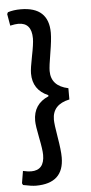

<svg xmlns="http://www.w3.org/2000/svg" viewBox="-55 -689 401 849"><g transform="rotate(-5 145.5 -264.5)"><path d="M70 127Q51 127 13 119L9 111L18 57Q41 62 54 62Q113 62 113 -6Q113 -29 102 -83.5Q91 -138 91 -159Q91 -233 159 -262V-267Q91 -296 91 -369Q91 -391 102 -445Q113 -499 113 -523Q113 -593 54 -593Q41 -593 18 -588L9 -640L13 -648Q38 -656 70 -656Q194 -656 194 -541Q194 -510 184 -451.5Q174 -393 174 -373Q174 -306 250 -290V-240Q174 -224 174 -157Q174 -137 184 -78Q194 -19 194 12Q194 127 70 127Z"/></g></svg>

Font: Alegreya Sans SC Medium
Style: Regular
Weight: 500
Designer: Juan Pablo del Peral
Foundry: Huerta Tipografica
Version: Version 2.001;PS 002.001;hotconv 1.0.88;makeotf.lib2.5.64775